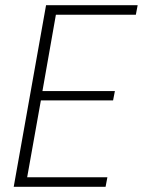

<svg xmlns="http://www.w3.org/2000/svg" viewBox="-20 -722 552 742"><path d="M512 -702 505 -665H196L144 -370H424L417 -334H138L85 -37H395L388 0H33L158 -702Z"/></svg>

Font: Poppins ExtraLight
Style: Italic
Weight: 275
Italic angle: -10°
Designer: Ninad Kale (Devanagari), Jonny Pinhorn (Latin)
Foundry: Indian Type Foundry
Version: Version 3.200;PS 1.000;hotconv 16.6.54;makeotf.lib2.5.65590